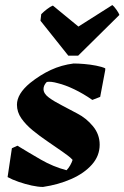

<svg xmlns="http://www.w3.org/2000/svg" viewBox="-20 -727 492 759"><path d="M150 12Q131 12 105.5 6.5Q80 1 54 -8Q28 -17 10 -27L27 -141L49 -151Q93 -124 141.5 -96Q190 -68 243 -54Q251 -62 257.5 -73.5Q264 -85 267 -95Q259 -104 248 -112Q237 -120 226 -128Q199 -147 168 -168Q137 -189 109.5 -211.5Q82 -234 64.5 -259Q47 -284 47 -313Q47 -356 99 -399Q139 -431 181 -450.5Q223 -470 271 -476Q289 -476 313 -474Q337 -472 360 -467.5Q383 -463 396 -457V-450L376 -344L345 -332Q309 -357 273.5 -374Q238 -391 209 -398Q181 -406 165 -403Q152 -390 152 -375Q152 -357 173 -341.5Q194 -326 224.5 -310.5Q255 -295 286 -278Q321 -260 347.5 -228Q374 -196 374 -155Q374 -111 343.5 -76.5Q313 -42 262 -19.5Q211 3 150 12ZM250 -507 140 -645 143 -671Q154 -682 166.5 -691.5Q179 -701 189 -705L290 -622L424 -707Q430 -703 440 -689Q450 -675 452 -668L289 -507Z"/></svg>

Font: Labrada ExtraBold
Style: Italic
Weight: 800
Italic angle: -7°
Designer: Mercedes Jáuregui
Foundry: Omnibus-Type Team
Version: Version 1.000; ttfautohint (v1.8.4.7-5d5b)